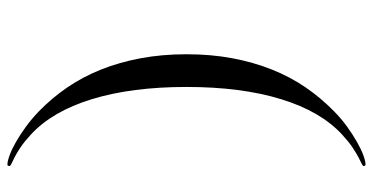

<svg xmlns="http://www.w3.org/2000/svg" viewBox="-258 -512 982 505"><g transform="rotate(-90 232.5 -259.0)"><path d="M342.8 -258.8Q342.8 -194.3 332.3 -138.4Q321.8 -82.5 302.5 -34.2Q283.2 14.2 255.4 54.7Q227.5 95.2 192.9 128.9Q173.8 147.9 152.8 163.1Q131.8 178.2 112.5 189.2Q93.3 200.2 77.4 206.1Q61.5 211.9 52.7 211.9Q50.3 211.9 49.6 210.2Q48.8 208.5 48.8 207Q48.8 204.6 54.7 201.9Q60.5 199.2 71.3 193.6Q82 188 97.2 178Q112.3 168 130.9 150.9Q192.4 94.7 224.6 -10Q256.8 -114.7 256.8 -258.8Q256.8 -403.3 224.6 -508.1Q192.4 -612.8 130.9 -668.9Q112.3 -686 97.2 -696Q82 -706.1 71.3 -711.4Q60.5 -716.8 54.7 -719.5Q48.8 -722.2 48.8 -725.1Q48.8 -726.6 49.6 -728.3Q50.3 -730 52.7 -730Q61.5 -730 77.4 -724.1Q93.3 -718.3 112.5 -707.3Q131.8 -696.3 152.8 -680.9Q173.8 -665.5 192.9 -647Q227.5 -613.3 255.4 -572.8Q283.2 -532.2 302.5 -483.9Q321.8 -435.5 332.3 -379.4Q342.8 -323.2 342.8 -258.8Z"/></g></svg>

Font: XB Zar
Style: Regular
Weight: 400
Designer: Behnam
Foundry: Irmug
Version: Version 8.005 2009